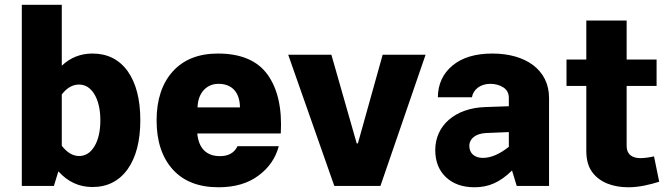

<svg xmlns="http://www.w3.org/2000/svg" viewBox="-20 -770 2755 795"><path d="M221.7 -60.5C260.7 -17.1 307.6 4.4 362.8 4.4C424.8 4.4 473.6 -20.5 508.8 -69.8C543.5 -119.1 561 -186.5 561 -272.5C561 -358.4 543.5 -425.8 508.8 -475.1C473.6 -523.9 424.8 -548.3 362.8 -548.3C314 -548.3 271.5 -531.7 235.8 -498V-750H70.3V0H203.1ZM307.1 -419.9C333.5 -419.9 355 -406.2 371.1 -379.4C387.2 -352.1 395.5 -316.4 395.5 -272C395.5 -228 387.7 -192.4 371.6 -165C355.5 -137.7 334 -124 307.6 -124C281.7 -124 257.8 -138.2 235.8 -166.5V-378.9C256.8 -406.2 280.8 -419.9 307.1 -419.9Z M1142.6 -217.3C1148.4 -320.3 1130.4 -401.4 1088.4 -460.4C1046.4 -519 977.5 -548.3 882.3 -548.3C802.2 -548.3 739.7 -523.4 695.3 -474.1C650.9 -424.8 628.4 -356.9 628.4 -271.5C628.4 -185.1 650.9 -117.7 695.3 -68.4C739.7 -19 803.2 5.4 884.8 5.4C952.1 5.4 1007.3 -10.7 1050.3 -43C1093.3 -74.7 1121.1 -115.2 1134.3 -164.6H963.4C950.2 -137.2 926.3 -123.5 890.6 -123.5C832.5 -123.5 802.2 -158.7 796.9 -217.3ZM797.9 -325.2C799.3 -383.3 833.5 -422.9 884.8 -422.9C943.4 -422.9 973.1 -384.3 973.6 -325.2Z M1457 -176.3 1352.1 -543.5H1173.3L1364.3 0H1555.2L1742.2 -543.5H1564.5L1461.9 -176.3Z M2253.4 -364.7C2253.4 -481 2156.2 -548.3 2019 -548.3C1948.7 -548.3 1893.6 -531.7 1854 -499C1814 -465.8 1793.5 -421.9 1793 -367.2H1934.1C1939.5 -399.9 1969.7 -422.9 2010.3 -422.9C2030.3 -422.9 2048.3 -418 2064 -408.2C2079.1 -398.4 2086.9 -383.8 2086.9 -364.7V-330.1L1989.3 -326.7C1864.3 -322.8 1782.2 -250 1782.2 -148.9C1782.2 -101.6 1796.9 -64.5 1826.2 -36.6C1855.5 -8.8 1895 5.4 1944.8 5.4C2002.9 5.4 2049.8 -14.6 2100.1 -64L2119.6 0H2253.4ZM1923.3 -166C1923.3 -195.8 1949.7 -217.3 1992.7 -219.2L2086.9 -223.1V-162.1C2048.3 -131.3 2012.2 -116.2 1979.5 -116.2C1944.8 -116.2 1923.3 -135.3 1923.3 -166Z M2688 -122.6C2671.9 -118.7 2648.9 -115.2 2631.8 -115.2C2597.2 -115.2 2574.7 -131.3 2574.7 -165V-414.1H2698.7V-523.4H2574.7V-685.1H2407.7V-523.4H2325.7V-414.1H2407.7V-145.5C2407.7 -109.4 2415.5 -80.1 2431.6 -58.1C2463.4 -13.7 2519.5 5.4 2582 5.4C2626.5 5.4 2670.9 -5.4 2709.5 -17.6Z"/></svg>

Font: Estedad ExtraBold
Style: Regular
Weight: 800
Designer: Amin Abedi
Version: Version 7.3